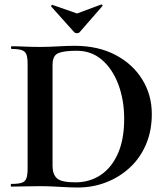

<svg xmlns="http://www.w3.org/2000/svg" viewBox="-20 -831 745 855"><path d="M326 4Q294 4 246 1Q198 -2 158 -2Q122 -2 89 -1Q56 0 30 0Q28 0 28 -6Q28 -12 30 -12Q61 -12 76.5 -17Q92 -22 97.5 -37Q103 -52 103 -81V-544Q103 -573 98 -587.5Q93 -602 77.5 -607.5Q62 -613 32 -613Q29 -613 29 -619Q29 -625 32 -625Q58 -625 90 -623.5Q122 -622 159 -622Q195 -622 238 -624.5Q281 -627 312 -627Q416 -627 493 -587Q570 -547 613 -478Q656 -409 656 -323Q656 -248 630 -187.5Q604 -127 558 -84.5Q512 -42 452.5 -19Q393 4 326 4ZM316 -19Q379 -19 428 -51.5Q477 -84 505 -147Q533 -210 533 -301Q533 -386 507 -455Q481 -524 434 -564.5Q387 -605 322 -605Q264 -605 239 -594Q214 -583 214 -542V-92Q214 -55 233.5 -37Q253 -19 316 -19ZM311 -687 208 -802Q207 -805 210 -808Q213 -811 214 -809L323 -771L431 -811Q433 -812 435.5 -809Q438 -806 436 -804L334 -687Q330 -683 323 -683Q316 -683 311 -687Z"/></svg>

Font: Cormorant Garamond Light
Style: Bold
Weight: 700
Version: Version 4.001